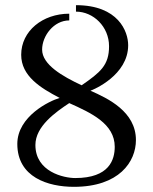

<svg xmlns="http://www.w3.org/2000/svg" viewBox="-20 -711 594 743"><path d="M402 -532C402 -458 368 -431 296 -381C221 -416 143 -461 143 -519C143 -572 188 -632 248 -632V-658C145 -658 62 -591 62 -499C62 -417 136 -371 211 -332C172 -321 47 -261 47 -154C47 -25 166 12 266 12C441 12 506 -85 506 -169C506 -279 398 -330 330 -360C342 -364 476 -420 476 -536C476 -589 438 -691 274 -691V-666C341 -666 402 -608 402 -532ZM117 -150C117 -222 195 -277 248 -312C333 -274 424 -232 424 -143C424 -94 404 -22 271 -22C227 -22 117 -46 117 -150Z"/></svg>

Font: Libertinus Sans
Style: Regular
Weight: 400
Designer: Philipp H. Poll, Khaled Hosny
Foundry: Caleb Maclennan
Version: Version 7.050;RELEASE